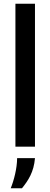

<svg xmlns="http://www.w3.org/2000/svg" viewBox="-20 -780 268 1021"><path d="M62 0H166V-760H62ZM37 221H97C130 180 160 135 166 61H71C71 114 54 180 37 221Z"/></svg>

Font: Kathrein 67 Medium Condensed
Style: Regular
Weight: 500
Width: 3
Designer: Lazydogs Typefoundry, based on Open Sans by Ascender Corporation
Foundry: Lazydogs Typefoundry
Version: Version 1.003;PS 001.003;hotconv 1.0.88;makeotf.lib2.5.64775